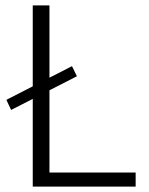

<svg xmlns="http://www.w3.org/2000/svg" viewBox="-20 -687 547 707"><path d="M3.4 -319.3 21 -282.2 100.6 -322.8V0H479.5V-51.8H162.1V-354.5L263.2 -406.2L245.1 -443.4L162.1 -400.9V-667H100.6V-369.1Z"/></svg>

Font: Estedad Light
Style: Regular
Weight: 300
Designer: Amin Abedi
Version: Version 7.3